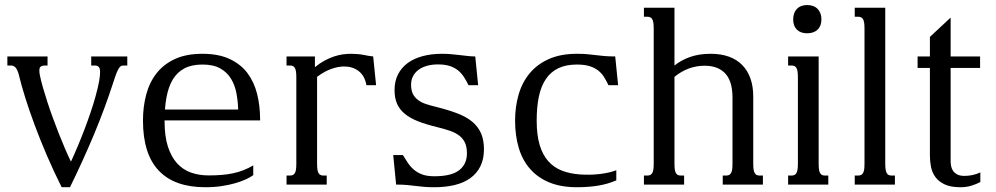

<svg xmlns="http://www.w3.org/2000/svg" viewBox="-20 -747 4032 777"><path d="M263.2 10.7H229.5Q197.3 -53.7 169.7 -117.9Q142.1 -182.1 120.1 -241.5Q98.1 -300.8 82 -352.3Q65.9 -403.8 56.6 -442.9Q53.2 -457 48.8 -465.1Q44.4 -473.1 39.6 -476.8Q34.7 -480.5 30.3 -481.2Q25.9 -481.9 22.9 -481.9H9.8V-518.6H172.4V-481.9H163.1Q146 -481.9 141.6 -473.9Q137.2 -465.8 141.1 -443.8Q145.5 -421.4 153.6 -393.3Q161.6 -365.2 171.9 -333.7Q182.1 -302.2 194.1 -269.5Q206.1 -236.8 218.5 -205.3Q231 -173.8 243.4 -144.8Q255.9 -115.7 267.1 -92.8Q280.3 -121.1 294.4 -154.8Q308.6 -188.5 321.8 -223.1Q335 -257.8 346.4 -291.5Q357.9 -325.2 365.7 -353.5Q377 -394 381.3 -419.2Q385.7 -444.3 385 -458.3Q384.3 -472.2 378.7 -477.1Q373 -481.9 364.3 -481.9H349.1V-518.6H495.1V-481.9H481Q475.6 -481.9 471.2 -480.5Q466.8 -479 462.2 -472.4Q457.5 -465.8 451.9 -452.1Q446.3 -438.5 438.5 -413.6Q404.3 -308.1 360.4 -202.9Q316.4 -97.7 263.2 10.7Z M799.3 -529.3Q864.3 -529.3 908.9 -508.5Q953.6 -487.8 981 -451.7Q1008.3 -415.5 1020.5 -366.9Q1032.7 -318.4 1032.7 -262.7V-259.8H646V-256.3Q646 -195.8 659.4 -154.1Q672.9 -112.3 696.5 -86.2Q720.2 -60.1 752.9 -48.6Q785.6 -37.1 824.2 -37.1Q852.5 -37.1 876.7 -39.1Q900.9 -41 922.9 -45.7Q944.8 -50.3 964.8 -58.1Q984.9 -65.9 1004.9 -77.6V-38.1Q993.2 -29.8 974.9 -21.2Q956.5 -12.7 931.9 -5.6Q907.2 1.5 877 6.1Q846.7 10.7 810.5 10.7Q686.5 10.7 622.6 -56.4Q558.6 -123.5 558.6 -259.3Q558.6 -315.4 571.8 -364.7Q585 -414.1 613.8 -450.7Q642.6 -487.3 688.2 -508.3Q733.9 -529.3 799.3 -529.3ZM943.8 -303.7Q942.9 -337.4 936.8 -369.9Q930.7 -402.3 915 -428.2Q899.4 -454.1 871.6 -470Q843.8 -485.8 799.3 -485.8Q755.9 -485.8 726.6 -470.5Q697.3 -455.1 679.4 -425.5Q661.6 -396 653.8 -353Q649.4 -330.1 647.5 -303.7Z M1263.2 -436V-85Q1263.2 -69.8 1264.6 -60.5Q1266.1 -51.3 1269.5 -45.9Q1272.9 -40.5 1277.6 -38.6Q1282.2 -36.6 1289.1 -36.6H1302.2V0H1139.6V-36.6H1153.3Q1159.7 -36.6 1164.6 -38.6Q1169.4 -40.5 1172.9 -45.9Q1176.3 -51.3 1177.7 -60.5Q1179.2 -69.8 1179.2 -85V-433.6Q1179.2 -448.7 1177.7 -458Q1176.3 -467.3 1172.9 -472.7Q1169.4 -478 1164.6 -480Q1159.7 -481.9 1153.3 -481.9H1139.6V-518.6H1254.4V-475.1Q1273.9 -491.2 1293.5 -501.7Q1313 -512.2 1331.3 -518.3Q1349.6 -524.4 1366.9 -526.9Q1384.3 -529.3 1399.9 -529.3Q1428.7 -529.3 1451.7 -524.7Q1474.6 -520 1490.2 -518.6L1502 -402.3H1462.9Q1456.1 -440.4 1431.6 -459.2Q1407.2 -478 1373 -478Q1348.1 -478 1319.8 -467.8Q1291.5 -457.5 1263.2 -436Z M1737.8 -33.7Q1806.6 -33.7 1838.1 -58.1Q1869.6 -82.5 1869.6 -126.5Q1869.6 -151.4 1862.1 -168.5Q1854.5 -185.5 1839.4 -197.5Q1824.2 -209.5 1801.3 -217.5Q1778.3 -225.6 1747.6 -232.9Q1703.6 -243.7 1671.4 -256.3Q1639.2 -269 1618.2 -286.4Q1597.2 -303.7 1586.9 -326.9Q1576.7 -350.1 1576.7 -382.3Q1576.7 -418.5 1590.6 -445.8Q1604.5 -473.1 1629.6 -491.7Q1654.8 -510.3 1690.2 -519.8Q1725.6 -529.3 1768.1 -529.3Q1789.1 -529.3 1807.4 -527.6Q1825.7 -525.9 1842.3 -523.9Q1858.9 -522 1874 -520.3Q1889.2 -518.6 1903.3 -518.6L1915 -402.3H1876Q1867.2 -420.4 1857.2 -435.8Q1847.2 -451.2 1833.3 -462.4Q1819.3 -473.6 1799.8 -480Q1780.3 -486.3 1752.4 -486.3Q1728 -486.3 1708 -480.7Q1688 -475.1 1673.6 -464.4Q1659.2 -453.6 1651.4 -438.5Q1643.6 -423.3 1643.6 -404.3Q1643.6 -381.3 1651.1 -366.7Q1658.7 -352.1 1672.1 -342Q1685.5 -332 1704.1 -325.9Q1722.7 -319.8 1744.6 -314.5Q1794.4 -302.2 1831.1 -288.1Q1867.7 -273.9 1891.4 -254.2Q1915 -234.4 1926.8 -207.3Q1938.5 -180.2 1938.5 -143.1Q1938.5 -102.5 1923.8 -73.5Q1909.2 -44.4 1882.6 -25.6Q1856 -6.8 1819.1 2Q1782.2 10.7 1737.8 10.7Q1712.4 10.7 1694.8 9Q1677.2 7.3 1661.1 5.4Q1645 3.4 1627.2 1.7Q1609.4 0 1583 0L1571.3 -119.6H1610.4Q1620.1 -103.5 1630.4 -88.1Q1640.6 -72.8 1654.8 -60.5Q1668.9 -48.3 1688.7 -41Q1708.5 -33.7 1737.8 -33.7Z M2327.6 -41Q2347.7 -39.6 2367.7 -40Q2387.7 -40.5 2406.7 -42.7Q2425.8 -44.9 2442.9 -48.8Q2460 -52.7 2474.1 -58.1V-17.1Q2440.4 -2.4 2400.9 4.2Q2361.3 10.7 2314.9 10.7Q2251 10.7 2204.1 -8.3Q2157.2 -27.3 2126 -62.5Q2094.7 -97.7 2079.6 -147.7Q2064.5 -197.8 2064.5 -259.3Q2064.5 -315.4 2078.9 -364.7Q2093.3 -414.1 2123.8 -450.7Q2154.3 -487.3 2201.7 -508.3Q2249 -529.3 2314.9 -529.3Q2340.3 -529.3 2357.9 -527.6Q2375.5 -525.9 2391.6 -523.9Q2407.7 -522 2425.5 -520.3Q2443.4 -518.6 2469.7 -518.6L2481.4 -402.3H2442.4Q2434.6 -418.5 2425.5 -433.6Q2416.5 -448.7 2402.6 -460.2Q2388.7 -471.7 2367.7 -478.8Q2346.7 -485.8 2314.9 -485.8Q2270.5 -485.8 2239.5 -470.9Q2208.5 -456.1 2189 -427Q2169.4 -397.9 2160.6 -355.7Q2151.9 -313.5 2151.9 -259.3Q2151.9 -201.2 2163.8 -160.9Q2175.8 -120.6 2198.5 -95Q2221.2 -69.3 2253.7 -56.6Q2286.1 -43.9 2327.6 -41Z M2625.5 -630.9Q2625.5 -646 2624 -655.3Q2622.6 -664.6 2619.1 -669.9Q2615.7 -675.3 2610.8 -677.2Q2606 -679.2 2599.6 -679.2H2585.9V-715.8H2709.5V-481.9Q2723.1 -492.7 2738.5 -501.2Q2753.9 -509.8 2771.7 -516.1Q2789.6 -522.5 2810.3 -525.9Q2831.1 -529.3 2856 -529.3Q2897.9 -529.3 2930.2 -517.6Q2962.4 -505.9 2984.1 -483.4Q3005.9 -460.9 3017.1 -429Q3028.3 -397 3028.3 -356V-85Q3028.3 -69.8 3029.8 -60.5Q3031.2 -51.3 3034.7 -45.9Q3038.1 -40.5 3042.7 -38.6Q3047.4 -36.6 3054.2 -36.6H3067.4V0H2904.8V-36.6H2918.5Q2924.8 -36.6 2929.7 -38.6Q2934.6 -40.5 2938 -45.9Q2941.4 -51.3 2942.9 -60.5Q2944.3 -69.8 2944.3 -85V-353Q2944.3 -382.3 2938 -406Q2931.6 -429.7 2918 -446.3Q2904.3 -462.9 2882.8 -471.9Q2861.3 -481 2831.5 -481Q2764.6 -481 2709.5 -436V-85Q2709.5 -69.8 2710.9 -60.5Q2712.4 -51.3 2715.8 -45.9Q2719.2 -40.5 2723.9 -38.6Q2728.5 -36.6 2735.4 -36.6H2748.5V0H2585.9V-36.6H2599.6Q2606 -36.6 2610.8 -38.6Q2615.7 -40.5 2619.1 -45.9Q2622.6 -51.3 2624 -60.5Q2625.5 -69.8 2625.5 -85Z M3169.4 -518.6H3293V-85Q3293 -69.8 3294.4 -60.5Q3295.9 -51.3 3299.3 -45.9Q3302.7 -40.5 3307.4 -38.6Q3312 -36.6 3318.8 -36.6H3332V0H3169.4V-36.6H3183.1Q3189.5 -36.6 3194.3 -38.6Q3199.2 -40.5 3202.6 -45.9Q3206.1 -51.3 3207.5 -60.5Q3209 -69.8 3209 -85V-433.6Q3209 -448.7 3207.5 -458Q3206.1 -467.3 3202.6 -472.7Q3199.2 -478 3194.3 -480Q3189.5 -481.9 3183.1 -481.9H3169.4ZM3189.9 -668.5Q3189.9 -695.3 3204.8 -710.9Q3219.7 -726.6 3246.1 -726.6Q3273.4 -726.6 3288.8 -710.9Q3304.2 -695.3 3304.2 -668.5Q3304.2 -642.1 3288.8 -627.2Q3273.4 -612.3 3246.1 -612.3Q3219.7 -612.3 3204.8 -627.2Q3189.9 -642.1 3189.9 -668.5Z M3439 -715.8H3562.5V-85Q3562.5 -69.8 3564 -60.5Q3565.4 -51.3 3568.8 -45.9Q3572.3 -40.5 3576.9 -38.6Q3581.5 -36.6 3588.4 -36.6H3601.6V0H3439V-36.6H3452.6Q3459 -36.6 3463.9 -38.6Q3468.8 -40.5 3472.2 -45.9Q3475.6 -51.3 3477.1 -60.5Q3478.5 -69.8 3478.5 -85V-630.9Q3478.5 -646 3477.1 -655.3Q3475.6 -664.6 3472.2 -669.9Q3468.8 -675.3 3463.9 -677.2Q3459 -679.2 3452.6 -679.2H3439Z M3882.8 -35.2Q3917.5 -35.2 3947.3 -49.3V-10.3Q3930.7 -1.5 3910.6 4.6Q3890.6 10.7 3867.2 10.7Q3827.6 10.7 3803.2 -0.7Q3778.8 -12.2 3765.6 -30.3Q3752.4 -48.3 3747.8 -71Q3743.2 -93.8 3743.2 -116.2V-472.2H3693.4V-518.6H3743.2V-597.7L3827.1 -675.8V-518.6H3946.3V-472.2H3827.1V-94.2Q3827.1 -85.9 3828.9 -75.7Q3830.6 -65.4 3836.4 -56.4Q3842.3 -47.4 3853.3 -41.3Q3864.3 -35.2 3882.8 -35.2Z"/></svg>

Font: Arian Grqi
Style: Regular
Weight: 400
Designer: Ruben Hakobyan (Tarumian)
Foundry: Ruben Hakobyan (Tarumian)
Version: Version 1.003